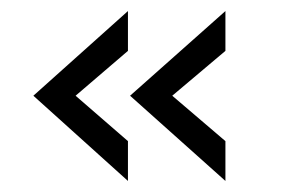

<svg xmlns="http://www.w3.org/2000/svg" viewBox="-20 -425 517 351"><path d="M213.9 -94.2 41 -250 213.9 -404.8V-332L118.2 -250L213.9 -167ZM392.1 -94.2 217.8 -250 392.1 -404.8V-332L294.9 -250L392.1 -167Z"/></svg>

Font: HK Grotesk Light
Style: Regular
Weight: 300
Designer: Alfredo Marco Pradil and Stefan Peev
Foundry: Hanken Design Co.
Version: Version 1.045;PS 001.045;hotconv 1.0.88;makeotf.lib2.5.64775